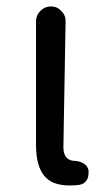

<svg xmlns="http://www.w3.org/2000/svg" viewBox="-20 -563 332 596"><path d="M195.3 12.7Q140.6 12.7 116.2 -18.6Q91.8 -49.8 91.8 -113.3V-497.1Q91.8 -515.6 105.5 -529.3Q119.1 -543 138.2 -543Q157.2 -543 169.9 -529.3Q183.6 -516.6 183.6 -498L176.8 -106.4Q176.8 -63.5 213.9 -63.5Q228.5 -62.5 240.2 -55.2Q252 -47.9 254.9 -34.2Q254.9 -30.3 254.9 -25.4Q254.9 -14.6 250 -4.9Q242.2 7.8 227.5 10.7Q212.9 12.7 195.3 12.7Z"/></svg>

Font: irohamaru Regular
Style: Regular
Weight: 400
Designer: [Source Han Sans]
Ryoko NISHIZUKA  (kana & ideographs); Paul D. Hunt (Latin, Greek & Cyrillic); Wenlong ZHANG  (bopomofo
Version: Version 1.00